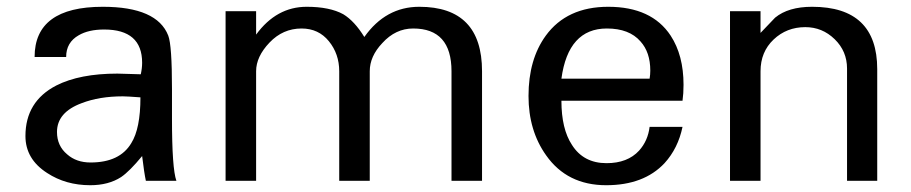

<svg xmlns="http://www.w3.org/2000/svg" viewBox="-20 -533 2686 566"><path d="M500 0H410Q405 -23 399 -73Q362 -28 337 -11Q300 13 246 13Q174 13 119 -23Q55 -64 55 -132Q55 -234 146 -281Q215 -316 326 -316Q338 -316 361.5 -315Q385 -314 395 -314Q399 -332 399 -348Q399 -446 287 -446Q241 -446 212 -429Q175 -408 175 -365H82Q82 -513 283 -513Q443 -513 476 -428Q487 -400 487 -270V-183Q487 -36 500 0ZM394 -246Q354 -249 342 -249Q273 -249 221 -229Q148 -202 148 -144Q148 -103 178 -78Q205 -54 247 -54Q333 -54 367 -111Q394 -154 394 -246Z M1401 0H1311V-323Q1311 -449 1198 -449Q1146 -449 1107 -406Q1070 -367 1070 -323V0H980V-323Q980 -374 949.5 -411.5Q919 -449 869 -449Q814 -449 774.5 -407.5Q735 -366 735 -323V0H645V-500H735V-431Q795 -513 884 -513Q952 -513 992 -491Q1025 -471 1054 -424Q1117 -513 1216 -513Q1401 -513 1401 -323Z M1995 -283Q1995 -257 1992 -236H1635Q1635 -153 1666 -106Q1700 -52 1768 -52Q1830 -52 1864 -89Q1890 -118 1895 -159H1992Q1979 -96 1939 -52Q1878 13 1767 13Q1652 13 1590 -75Q1538 -148 1538 -250Q1538 -358 1589 -428Q1651 -513 1773 -513Q1901 -513 1957 -428Q1995 -370 1995 -283ZM1895 -301Q1897 -313 1897 -325Q1897 -379 1868 -411Q1835 -449 1769 -449Q1655 -449 1635 -301Z M2566 0H2477V-331Q2477 -382 2440.5 -417.5Q2404 -453 2354 -453Q2299 -453 2260.5 -416.5Q2222 -380 2222 -323V0H2132V-500H2222V-436Q2244 -459 2265 -481Q2304 -513 2374 -513Q2566 -513 2566 -329Z"/></svg>

Font: Mingzat
Style: Regular
Weight: 400
Designer: Jason Glavy (Lepcha), Lorna Priest (Lepcha additions), Walt Agee (Sophia), Victor Gaultney (Sophia)
Foundry: SIL International
Version: Version 0.100